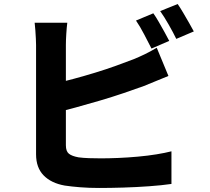

<svg xmlns="http://www.w3.org/2000/svg" viewBox="-20 -884 1040 953"><path d="M741 -818Q754 -800 768.5 -774.5Q783 -749 797 -724Q811 -699 820 -681L732 -643Q716 -674 695.5 -713.5Q675 -753 655 -782ZM862 -864Q875 -845 890 -819.5Q905 -794 919 -769.5Q933 -745 942 -728L855 -691Q840 -722 817.5 -761.5Q795 -801 775 -829ZM314 -771Q311 -748 309 -715.5Q307 -683 307 -661Q307 -645 307 -608Q307 -571 307 -521Q307 -471 307 -416.5Q307 -362 307 -311.5Q307 -261 307 -221.5Q307 -182 307 -163Q307 -133 322 -121Q337 -109 370 -103Q393 -100 421 -99Q449 -98 481 -98Q520 -98 567.5 -100Q615 -102 664.5 -106.5Q714 -111 757 -118Q800 -125 831 -133V29Q783 36 720 40.5Q657 45 592.5 47Q528 49 472 49Q422 49 378 45.5Q334 42 301 37Q234 25 196.5 -13.5Q159 -52 159 -118Q159 -148 159 -194.5Q159 -241 159 -297Q159 -353 159 -410.5Q159 -468 159 -518.5Q159 -569 159 -607Q159 -645 159 -661Q159 -672 158 -692Q157 -712 155.5 -733.5Q154 -755 152 -771ZM242 -467Q291 -478 345 -492.5Q399 -507 453 -523.5Q507 -540 555.5 -557.5Q604 -575 643 -590Q670 -601 698 -614.5Q726 -628 758 -647L816 -507Q786 -495 752.5 -481Q719 -467 694 -457Q650 -441 594 -422Q538 -403 477 -385Q416 -367 355.5 -350.5Q295 -334 243 -322Z"/></svg>

Font: Noto Sans SC Thin ExtraBold
Style: Regular
Weight: 800
Version: Version 2.004-H2;hotconv 1.0.118;makeotfexe 2.5.65603